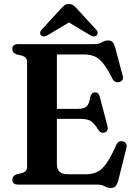

<svg xmlns="http://www.w3.org/2000/svg" viewBox="-20 -920 674 957"><path d="M41.5 -675.5Q41.5 -700 70.5 -700H447.5Q472.5 -700 487.5 -709.2Q502.5 -718.5 518.5 -718.5Q533.5 -718.5 541.2 -710Q549 -701.5 554.5 -682L591.5 -542.5Q598.5 -517 574 -511Q550 -505.5 539 -530.5Q513.5 -580.5 492.5 -606Q471.5 -631.5 449.2 -640Q427 -648.5 397.5 -648.5H263.5V-377.5H369.5Q400 -377.5 412.5 -390.2Q425 -403 430 -436.5Q435.5 -459 453 -459.5Q472 -460.5 477 -438L515.5 -292.5Q521.5 -266 501.5 -259.5Q483 -253.5 470.5 -272.5Q450 -305.5 432.8 -316.5Q415.5 -327.5 382 -327.5H263.5V-102.5Q263.5 -51.5 317 -51.5H408Q439 -51.5 463 -62.2Q487 -73 509.5 -104.2Q532 -135.5 559 -196.5Q568.5 -220 591.5 -215.5Q617 -210.5 609.5 -180L569.5 -20Q564 -1 556 8Q548 17 532.5 17Q517.5 17 502.2 8.5Q487 0 461.5 0H70.5Q41.5 0 41.5 -24.5Q41.5 -43 62 -51L90 -57.5Q115 -65.5 115 -89V-611Q115 -634.5 90 -642.5L62 -649Q41.5 -657 41.5 -675.5ZM461.5 -743Q449 -732.5 428 -745.5L323.5 -808L219 -745.5Q198 -732.5 185.5 -743Q180.5 -747 180 -755.2Q179.5 -763.5 188 -772.5L280.5 -873.5Q291.5 -885.5 300.5 -892.8Q309.5 -900 323.5 -900Q337.5 -900 346.5 -892.8Q355.5 -885.5 366.5 -873.5L459 -772.5Q467.5 -763.5 466.8 -755.2Q466 -747 461.5 -743Z"/></svg>

Font: Fraunces 72pt Soft SemiBold
Style: Regular
Weight: 600
Version: Version 1.000;[b76b70a41]